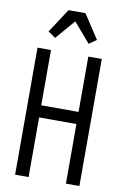

<svg xmlns="http://www.w3.org/2000/svg" viewBox="-104 -1035 708 1094"><g transform="rotate(10 250.0 -488.0)"><path d="M64 0V-735H142V-415H358V-735H436V0H358V-345H142V0ZM153 -807 110 -837 201 -976H299L390 -837L347 -807L250 -920Z"/></g></svg>

Font: Iosevka SS18
Style: Regular
Weight: 400
Monospace: yes
Designer: Belleve Invis
Foundry: Belleve Invis
Version: Version 25.1.1; ttfautohint (v1.8.4)